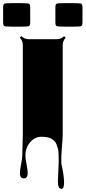

<svg xmlns="http://www.w3.org/2000/svg" viewBox="-60 -902 549 1232"><path d="M73.7 -731H20Q-22.9 -731 -31.5 -734.4Q-40 -737.8 -40 -759.3V-853.5Q-40 -875 -31.5 -878.4Q-22.9 -881.8 20 -881.8H73.7Q116.7 -881.8 125.2 -878.4Q133.8 -875 133.8 -853.5V-759.3Q133.8 -737.8 125.2 -734.4Q116.7 -731 73.7 -731ZM409.7 -731H355Q312 -731 303.7 -734.4Q295.4 -737.8 295.4 -759.3V-853.5Q295.4 -875 303.7 -878.4Q312 -881.8 355 -881.8H409.7Q452.6 -881.8 460.9 -878.4Q469.2 -875 469.2 -853.5V-759.3Q469.2 -737.8 460.9 -734.4Q452.6 -731 409.7 -731ZM311.5 263.2 316.9 133.3Q316.9 70.3 312.3 53.7Q307.6 37.1 302.7 24.4Q297.9 11.7 290 3.9Q282.2 -3.9 271.5 -10.7Q251 -24.4 207 -24.4Q163.1 -24.4 133.1 11.2Q103 46.9 103 96.7Q103 115.2 110.4 152.1Q117.7 189 117.7 207.5Q117.7 242.7 92.8 242.7Q67.9 242.7 67.9 208.5Q67.9 189.5 75.4 151.4Q83 113.3 83 93.8L86.4 -37.1V-610.8Q86.4 -641.1 67.4 -659.7L77.1 -669.9Q97.7 -650.4 126 -650.4H302.7Q332 -650.4 351.6 -669.9L361.3 -659.7Q342.3 -640.6 342.3 -610.8V-39.6Q342.3 -14.2 336.9 48.1Q331.5 110.4 333.5 144H333Q351.1 225.1 351.1 267.6Q351.1 310.1 335 310.1Q311.5 310.1 311.5 263.2Z"/></svg>

Font: Nosifer Caps
Style: Regular
Weight: 800
Version: Version 001.002